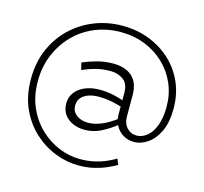

<svg xmlns="http://www.w3.org/2000/svg" viewBox="-118 -799 1182 1115"><g transform="rotate(15 472.5 -242.0)"><path d="M446 183Q376 183 306 156Q236 129 178 76Q120 23 85 -54Q50 -131 50 -231Q50 -330 84.5 -410Q119 -490 179.5 -547.5Q240 -605 318.5 -636Q397 -667 485 -667Q573 -667 647.5 -638Q722 -609 778 -556.5Q834 -504 864.5 -433.5Q895 -363 895 -279Q895 -195 869 -140.5Q843 -86 803 -59Q763 -32 722 -32Q684 -32 655 -50.5Q626 -69 610.5 -98.5Q595 -128 595 -162V-293Q595 -349 562 -372Q529 -395 484 -395Q440 -395 399 -384.5Q358 -374 319 -356L308 -399Q350 -417 395 -429Q440 -441 489 -441Q522 -441 550.5 -433Q579 -425 600.5 -407Q622 -389 633.5 -360.5Q645 -332 645 -292V-165Q645 -123 668.5 -97.5Q692 -72 727 -72Q758 -72 787 -94Q816 -116 834.5 -162.5Q853 -209 853 -279Q853 -353 825.5 -416.5Q798 -480 748 -528Q698 -576 631 -602.5Q564 -629 485 -629Q404 -629 332.5 -600Q261 -571 207.5 -517Q154 -463 123 -390Q92 -317 92 -230Q92 -141 123 -71.5Q154 -2 205.5 46.5Q257 95 319 120Q381 145 445 145Q491 145 529 136.5Q567 128 598.5 114.5Q630 101 655 86L669 120Q644 135 610.5 149.5Q577 164 536 173.5Q495 183 446 183ZM425 -26Q389 -26 357 -39.5Q325 -53 305 -80Q285 -107 285 -147Q285 -177 298 -200.5Q311 -224 334 -240.5Q357 -257 387.5 -265.5Q418 -274 453 -274Q497 -274 536 -265.5Q575 -257 615 -242V-205Q571 -219 534.5 -226Q498 -233 460 -233Q429 -234 400.5 -225Q372 -216 355 -197Q338 -178 338 -148Q338 -123 351.5 -106Q365 -89 387 -80Q409 -71 436 -71Q464 -71 494 -80.5Q524 -90 555 -108Q586 -126 615 -149V-108Q571 -73 525 -49.5Q479 -26 425 -26Z"/></g></svg>

Font: BioRhyme ExtraBold Light
Style: Regular
Weight: 300
Version: Version 1.600;gftools[0.9.33]